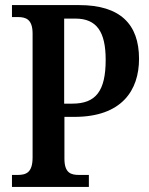

<svg xmlns="http://www.w3.org/2000/svg" viewBox="-20 -734 584 754"><path d="M27 0H329V-47H291C259 -47 233 -54 233 -111V-275H272C458 -275 526 -379 526 -503C526 -639 452 -714 291 -714H27V-667H50C81 -667 108 -659 108 -602V-116C108 -55 82 -47 48 -47H27ZM264 -327H232V-661H276C360 -661 395 -609 395 -499C395 -376 356 -327 264 -327Z"/></svg>

Font: Noto Serif Myanmar Condensed SemiBold
Style: Regular
Weight: 600
Width: 3
Designer: Ben Mitchell and the Monotype Design Team
Foundry: Monotype Imaging Inc.
Version: Version 2.106